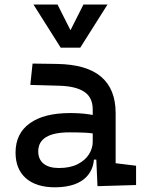

<svg xmlns="http://www.w3.org/2000/svg" viewBox="-20 -796 626 826"><path d="M399.4 4.9 392.6 -148.4 378.9 -191.4V-325.2Q378.9 -377 342.5 -401.1Q306.2 -425.3 234.4 -427.2L110.4 -430.7L120.1 -522.5L224.6 -521Q353 -519 415.3 -465.6Q477.5 -412.1 477.5 -309.6V-93.8L565.4 -83V0ZM216.8 9.8Q135.7 9.8 91.3 -29.3Q46.9 -68.4 46.9 -139.6Q46.9 -221.7 108.2 -265.6Q169.4 -309.6 281.2 -309.6Q327.6 -309.6 364 -304Q400.4 -298.3 428.7 -287.1L407.2 -216.8Q374.5 -224.1 343.3 -225.3Q312 -226.6 279.3 -226.6Q144.5 -226.6 144.5 -144.5Q144.5 -110.4 167.7 -91.8Q190.9 -73.2 233.4 -73.2Q281.7 -73.2 314.2 -89.8Q346.7 -106.4 362.8 -132.3Q378.9 -158.2 378.9 -185.5V-242.2L409.2 -109.4H368.2L384.8 -125Q384.8 -80.1 364 -50Q343.3 -20 305.7 -5.1Q268.1 9.8 216.8 9.8ZM241.2 -590.8 124 -776.4H227.5L288.1 -656.2H278.3L338.9 -776.4H442.4L325.2 -590.8Z"/></svg>

Font: Cascadia Code
Style: Regular
Weight: 400
Monospace: yes
Designer: Aaron Bell
Foundry: Saja Typeworks
Version: Version 2106.017